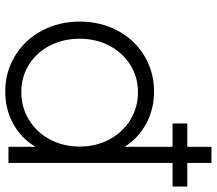

<svg xmlns="http://www.w3.org/2000/svg" viewBox="-66 -730 809 716"><g transform="rotate(90 338.0 -372.5)"><path d="M61 -266Q61 -344 95 -407.5Q129 -471 189 -507Q249 -543 322 -543Q388 -543 442 -513.5Q496 -484 528 -433V-612H441V-667H528V-757H588V-667H676V-612H588V0H528V-101Q497 -48 442.5 -18Q388 12 322 12Q249 12 189 -24.5Q129 -61 95 -124.5Q61 -188 61 -266ZM324 -48Q381 -48 427.5 -76.5Q474 -105 500.5 -154.5Q527 -204 527 -266Q527 -327 500.5 -376.5Q474 -426 427.5 -454.5Q381 -483 324 -483Q268 -483 222.5 -454.5Q177 -426 151 -376.5Q125 -327 125 -266Q125 -204 150.5 -154.5Q176 -105 221.5 -76.5Q267 -48 324 -48Z"/></g></svg>

Font: Eudoxus Sans Light
Style: Regular
Weight: 300
Designer: Stijn de Vries
Foundry: tokotype
Version: Version 2.005